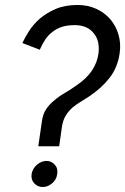

<svg xmlns="http://www.w3.org/2000/svg" viewBox="-20 -752 503 772"><path d="M140 -552Q123 -559 105 -565.5Q87 -572 70 -579Q80 -601 97 -627.5Q114 -654 140 -677Q167 -700 204 -716Q241 -732 292 -732Q333 -732 367 -716.5Q401 -701 424 -674Q446 -648 456.5 -612.5Q467 -577 461 -537Q453 -481 421 -439.5Q389 -398 338 -364Q323 -354 305.5 -343.5Q288 -333 272 -320Q256 -306 244.5 -287.5Q233 -269 229 -242L218 -164H134L148 -261Q152 -293 165.5 -313Q179 -333 198 -348Q216 -364 239.5 -377.5Q263 -391 288 -409Q328 -436 349.5 -468Q371 -500 376 -537Q379 -561 374.5 -582Q370 -603 357 -618Q345 -634 325.5 -642.5Q306 -651 281 -651Q251 -651 229 -644Q207 -637 190 -623Q174 -611 162 -593Q150 -575 140 -552ZM152 0Q132 0 118 -14.5Q104 -29 107 -52Q111 -75 129 -90Q147 -105 167 -105Q186 -105 200 -90Q214 -75 210 -52Q207 -29 189 -14.5Q171 0 152 0Z"/></svg>

Font: Josefin Slab
Style: Bold Italic
Weight: 700
Italic angle: -12°
Designer: Santiago Orozco
Foundry: Typemade
Version: Version 2.000